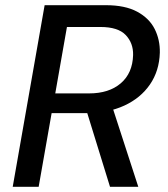

<svg xmlns="http://www.w3.org/2000/svg" viewBox="-20 -720 646 740"><path d="M29 0 152 -700H388Q462 -700 508.5 -675Q555 -650 576 -608.5Q597 -567 596 -517Q594 -447 558 -394.5Q522 -342 459 -313Q396 -284 313 -284H179L129 0ZM404 0 308 -311H412L513 0ZM193 -360H323Q400 -360 445.5 -399Q491 -438 493 -508Q494 -554 464.5 -585Q435 -616 367 -616H238Z"/></svg>

Font: DM Sans 18pt Medium
Style: Italic
Weight: 500
Italic angle: -10°
Designer: Colophon Foundry, Jonny Pinhorn
Foundry: Colophon Foundry
Version: Version 4.004;gftools[0.9.30]